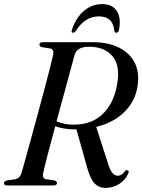

<svg xmlns="http://www.w3.org/2000/svg" viewBox="-20 -906 696 938"><path d="M606.5 -58.5Q593.5 -27.5 563.2 -7.8Q533 12 494.5 12Q463.5 12 442.5 -9.5Q421.5 -31 405.5 -88L353.5 -274Q351.5 -274 350 -274Q319.5 -273.5 294.8 -277.8Q270 -282 250 -289.5Q230 -217 214 -154.8Q198 -92.5 191 -60.5Q184.5 -35 205 -30.5L245.5 -24.5Q258.5 -20.5 258.5 -12.5Q258.5 0 241 0H14.5Q-0.5 0 -0.5 -11Q-0.5 -22 15 -24.5L52.5 -30Q76 -33.5 85 -60.5Q92 -85 104.5 -130Q117 -175 132.5 -231.8Q148 -288.5 164.5 -349.2Q181 -410 196.2 -467Q211.5 -524 223 -569.2Q234.5 -614.5 240 -640Q245 -664.5 225.5 -669L185.5 -675.5Q172.5 -679 172.5 -687.5Q172.5 -700 190 -700H432.5Q508.5 -700 562.2 -673Q616 -646 639.8 -596Q663.5 -546 650.5 -476.5Q637.5 -407 585.2 -356.5Q533 -306 450 -286L504 -118.5Q516.5 -75.5 528.8 -61.5Q541 -47.5 555.5 -47.5Q575 -47.5 590 -69.5Q596 -77 603 -74Q612.5 -70.5 606.5 -58.5ZM343.5 -634.5Q336 -606 322 -554.8Q308 -503.5 290.8 -440.2Q273.5 -377 256 -313Q274.5 -305.5 295.2 -301.2Q316 -297 339.5 -297Q427.5 -297 481 -348.2Q534.5 -399.5 551 -487Q569.5 -583 530.5 -630.2Q491.5 -677.5 417 -677.5Q383 -677.5 366.5 -667.2Q350 -657 343.5 -634.5ZM463 -826Q395 -826 350.5 -755Q343.5 -746 337 -746Q326 -746 331.5 -760.5Q350.5 -819 389.8 -852.5Q429 -886 479 -886Q528.5 -886 550.5 -852.5Q572.5 -819 561.5 -760.5Q558.5 -746 548 -746Q541 -746 539 -755Q534.5 -793 515.2 -809.5Q496 -826 463 -826Z"/></svg>

Font: Fraunces 72pt
Style: Italic
Weight: 400
Italic angle: -16°
Version: Version 1.000;[b76b70a41]